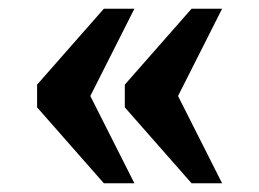

<svg xmlns="http://www.w3.org/2000/svg" viewBox="-20 -490 594 440"><path d="M419 -70 266 -244V-296L419 -470H489L388 -270L489 -70ZM218 -70 65 -244V-296L218 -470H288L187 -270L288 -70Z"/></svg>

Font: Noto Serif Gujarati
Style: Bold
Weight: 700
Version: Version 2.102